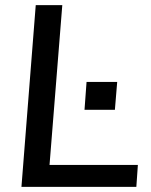

<svg xmlns="http://www.w3.org/2000/svg" viewBox="-20 -732 592 752"><path d="M64 0 120 -712H224L174 -86H520L514 0ZM319 -411H439L430 -302H311Z"/></svg>

Font: Muli SemiBold
Style: Italic
Weight: 600
Italic angle: -4.541°
Designer: Vernon Adams
Foundry: Vernon Adams
Version: Version 2.100; ttfautohint (v1.8.1.43-b0c9)